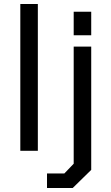

<svg xmlns="http://www.w3.org/2000/svg" viewBox="-20 -757 559 964"><path d="M82 0V-737H170V0ZM350 -580V-698H438V-580ZM216 187V114H303L350 65V-523H438V96L345 187Z"/></svg>

Font: Tomorrow
Style: Regular
Weight: 400
Designer: Tony de Marco, Monica Rizzolli
Foundry: Just in Type
Version: Version 2.002